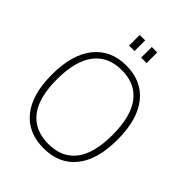

<svg xmlns="http://www.w3.org/2000/svg" viewBox="-263 -1096 1249 1249"><g transform="rotate(45 361.0 -472.0)"><path d="M60 -367Q60 -553 140 -652.5Q220 -752 362 -752Q504 -752 583 -653Q662 -554 662 -369Q662 -186 583 -88Q504 10 361 10Q218 10 139 -87Q60 -184 60 -367ZM617 -369Q617 -539 551.5 -624.5Q486 -710 362 -710Q237 -710 171 -624Q105 -538 105 -369Q105 -201 171 -116.5Q237 -32 363 -32Q488 -32 552.5 -116Q617 -200 617 -369ZM332 -856H282V-954H332ZM443 -856H393V-954H443Z"/></g></svg>

Font: Morrison Thin
Style: Regular
Weight: 100
Designer: Pablo Impallari, Rodrigo Fuenzalida (Modified by Dan O. Williams)
Version: Version 0.03;June 6, 2019;FontCreator 11.5.0.2425 64-bit; tt